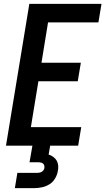

<svg xmlns="http://www.w3.org/2000/svg" viewBox="-20 -755 546 995"><path d="M11 0 132 -735H506L490 -639H229L195 -430H399L383 -334H179L140 -96H401L385 0ZM57 220 70 141H170Q176 141 182.5 140Q189 139 195 136Q201 133 205 127.5Q209 122 210 116Q211 110 209.5 103.5Q208 97 203.5 93Q199 89 192.5 87.5Q186 86 179 86H133L148 0H240L232 46Q245 50 256 58Q267 66 273.5 77Q280 88 281.5 102Q283 116 280 130Q277 150 266 169Q255 188 237 199.5Q219 211 198 215.5Q177 220 157 220Z"/></svg>

Font: Iosevka Term Curly
Style: Bold Italic
Weight: 700
Italic angle: -9°
Designer: Belleve Invis
Foundry: Belleve Invis
Version: Version 32.3.0